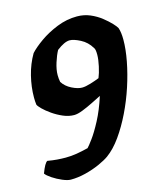

<svg xmlns="http://www.w3.org/2000/svg" viewBox="-103 -642 699 824"><g transform="rotate(-15 246.5 -230.0)"><path d="M110 105Q96 105 73.5 95.5Q51 86 31.5 73Q12 60 5 50Q21 7 33 1Q56 5 75.5 6.5Q95 8 113 8Q138 8 162 4Q186 0 214 -7Q221 -14 239.5 -39Q258 -64 281 -107.5Q304 -151 323 -210Q305 -201 281 -189Q257 -177 234 -168Q211 -159 196 -159Q172 -159 147.5 -169.5Q123 -180 101.5 -195Q80 -210 66.5 -223.5Q53 -237 50 -244Q49 -252 48.5 -259.5Q48 -267 48 -276Q48 -323 60 -371.5Q72 -420 96 -461Q115 -482 149 -506Q183 -530 226.5 -547.5Q270 -565 316 -565Q347 -565 374 -553.5Q401 -542 422.5 -525Q444 -508 458 -493Q472 -478 476 -470Q483 -450 483 -417Q483 -375 473 -322.5Q463 -270 445 -215Q427 -160 402 -108.5Q377 -57 347.5 -15.5Q318 26 285 50Q268 62 239 75Q210 88 176 96.5Q142 105 110 105ZM259 -264Q274 -264 297 -271Q320 -278 337 -285Q345 -304 351.5 -333.5Q358 -363 358 -384Q358 -409 352 -415Q335 -444 306 -459Q277 -474 259 -474Q236 -474 201 -447Q190 -427 180.5 -397Q171 -367 171 -343Q171 -327 174 -312Q188 -290 214 -277Q240 -264 259 -264Z"/></g></svg>

Font: Texturina 72pt 72pt Black
Style: Italic
Weight: 900
Italic angle: -11°
Designer: Guillermo Torres Carreño
Foundry: Omnibus-Type
Version: Version 1.002; ttfautohint (v1.8.3)